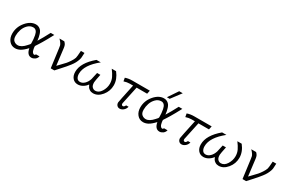

<svg xmlns="http://www.w3.org/2000/svg" viewBox="110 -1845 4459 3003"><g transform="rotate(30 2340.0 -343.5)"><path d="M85.9 -172.9Q85.9 -292 165.5 -386Q245.1 -480 339.8 -480Q373 -480 398.4 -465.1Q423.8 -450.2 438 -429.2Q452.1 -408.2 461.7 -378.2Q471.2 -348.1 475.1 -325.7Q479 -303.2 481.9 -278.8Q482.9 -272 482.9 -269L539.1 -363.8L602.1 -480H667Q636.2 -420.9 609.1 -372.6Q582 -324.2 564.5 -295.2Q546.9 -266.1 533 -243.7Q519 -221.2 511.5 -210.2Q503.9 -199.2 499 -191.7Q494.1 -184.1 492.7 -179.9Q491.2 -175.8 491.2 -171.9Q491.2 -167 491.7 -159.4Q492.2 -151.9 495.6 -131.8Q499 -111.8 504.4 -96.4Q509.8 -81.1 521.5 -68.1Q533.2 -55.2 547.9 -54.2Q553.7 -54.2 559.3 -59.1Q564.9 -64 567.9 -68.8L569.8 -74.2H634.8Q623.5 -33.2 593.3 -12.7Q563 7.8 533.2 7.8Q453.1 7.8 432.1 -106Q371.1 -40 324.2 -15.1Q280.3 7.8 236.8 7.8Q169.9 7.8 127.9 -43.5Q85.9 -94.7 85.9 -172.9ZM148.9 -168Q148.9 -106 179.4 -80.1Q210 -54.2 250 -54.2Q314.9 -54.2 387.2 -137.2Q391.1 -142.1 396.5 -147.9Q401.9 -153.8 404.5 -156.5Q407.2 -159.2 410.2 -163.1Q413.1 -167 414.6 -168.9Q416 -170.9 417.5 -173.8Q418.9 -176.8 419.4 -179Q419.9 -181.2 420.4 -183.6Q420.9 -186 420.9 -189Q420.9 -260.7 408.2 -326.2Q390.1 -418.9 325.2 -418.9Q270 -418.9 228 -377Q186 -335 167.5 -279.1Q148.9 -223.1 148.9 -168Z M764.6 -472.2H852.5Q853.5 -470.2 859.1 -464.6Q864.7 -459 866.2 -457.5Q867.7 -456.1 871.6 -450.4Q875.5 -444.8 877 -442.9Q878.4 -440.9 881.6 -435.5Q884.8 -430.2 886.2 -426Q887.7 -421.9 889.6 -416Q891.6 -410.2 893.1 -403.6Q894.5 -397 896 -388.9Q897.5 -380.9 898.4 -372.1L934.6 -77.1Q944.3 -88.4 987.5 -132.1Q1030.8 -175.8 1051.3 -199.5Q1071.8 -223.1 1099.1 -264.2Q1126.5 -305.2 1138.7 -340.8Q1145.5 -361.8 1152.3 -472.2H1216.3Q1215.3 -456.1 1214.4 -435.1Q1213.4 -414.1 1212.9 -407Q1212.4 -399.9 1211.9 -389.4Q1211.4 -378.9 1210 -373.5Q1208.5 -368.2 1207 -361.6Q1205.6 -355 1202.6 -345.2Q1191.4 -312 1174.6 -280Q1157.7 -248 1128.7 -210.9Q1099.6 -173.8 1079.1 -149.9Q1058.6 -126 1012.5 -75.4Q966.3 -24.9 944.3 0H879.4L835.4 -333Q830.6 -370.1 827.1 -383.1Q823.7 -396 809.6 -418.7Q795.4 -441.4 764.6 -472.2Z M1238.3 -146Q1238.3 -308.1 1433.1 -472.2H1511.2Q1303.2 -305.2 1303.2 -148.9Q1303.2 -104 1322.3 -74Q1341.3 -43.9 1381.3 -43.9Q1422.4 -43.9 1459.7 -79.6Q1497.1 -115.2 1516.1 -174.8Q1520 -186 1543.9 -299.8H1603Q1576.2 -171.9 1576.2 -149.9Q1576.2 -92.8 1600.6 -68.4Q1625 -43.9 1656.2 -43.9Q1718.3 -43.9 1760.3 -111.1Q1802.2 -178.2 1802.2 -252.9Q1802.2 -312 1778.3 -362.1Q1754.4 -412.1 1709 -472.2H1787.1Q1867.2 -371.1 1867.2 -262.2Q1867.2 -157.2 1799.6 -74.7Q1731.9 7.8 1646 7.8Q1609.9 7.8 1584 -8.5Q1558.1 -24.9 1548.1 -41Q1538.1 -57.1 1527.3 -82Q1499.5 -42 1456.8 -17.1Q1414.1 7.8 1369.1 7.8Q1310.1 7.8 1274.2 -34.7Q1238.3 -77.1 1238.3 -146Z M1956.1 -452.1Q2012.2 -472.2 2081.1 -472.2H2397L2383.8 -410.2H2193.8L2127 -97.2Q2127 -97.2 2126 -94.2Q2126 -92.3 2125.5 -88.6Q2125 -85 2125 -81.1Q2125 -65.9 2132.8 -58.8Q2140.6 -51.8 2150.9 -51.8Q2163.1 -51.8 2172.4 -60.8Q2181.6 -69.8 2186 -79.1L2189.9 -87.9H2234.9Q2223.6 -43.9 2192.1 -18.1Q2160.6 7.8 2127 7.8Q2097.2 7.8 2078.1 -12.7Q2059.1 -33.2 2059.1 -65.9Q2059.1 -79.1 2129.9 -410.2H2069.8Q2020 -410.2 1966.8 -392.1Z M2397.9 -172.9Q2397.9 -292 2477.5 -386Q2557.1 -480 2651.9 -480Q2685.1 -480 2710.4 -465.1Q2735.8 -450.2 2750 -429.2Q2764.2 -408.2 2773.7 -378.2Q2783.2 -348.1 2787.1 -325.7Q2791 -303.2 2793.9 -278.8Q2794.9 -272 2794.9 -269L2851.1 -363.8L2914.1 -480H2979Q2948.2 -420.9 2921.1 -372.6Q2894 -324.2 2876.5 -295.2Q2858.9 -266.1 2845 -243.7Q2831.1 -221.2 2823.5 -210.2Q2815.9 -199.2 2811 -191.7Q2806.2 -184.1 2804.7 -179.9Q2803.2 -175.8 2803.2 -171.9Q2803.2 -167 2803.7 -159.4Q2804.2 -151.9 2807.6 -131.8Q2811 -111.8 2816.4 -96.4Q2821.8 -81.1 2833.5 -68.1Q2845.2 -55.2 2859.9 -54.2Q2865.7 -54.2 2871.3 -59.1Q2877 -64 2879.9 -68.8L2881.8 -74.2H2946.8Q2935.5 -33.2 2905.3 -12.7Q2875 7.8 2845.2 7.8Q2765.1 7.8 2744.1 -106Q2683.1 -40 2636.2 -15.1Q2592.3 7.8 2548.8 7.8Q2481.9 7.8 2439.9 -43.5Q2397.9 -94.7 2397.9 -172.9ZM2460.9 -168Q2460.9 -106 2491.5 -80.1Q2522 -54.2 2562 -54.2Q2627 -54.2 2699.2 -137.2Q2703.1 -142.1 2708.5 -147.9Q2713.9 -153.8 2716.6 -156.5Q2719.2 -159.2 2722.2 -163.1Q2725.1 -167 2726.6 -168.9Q2728 -170.9 2729.5 -173.8Q2731 -176.8 2731.4 -179Q2731.9 -181.2 2732.4 -183.6Q2732.9 -186 2732.9 -189Q2732.9 -260.7 2720.2 -326.2Q2702.1 -418.9 2637.2 -418.9Q2582 -418.9 2540 -377Q2498 -335 2479.5 -279.1Q2460.9 -223.1 2460.9 -168ZM2679.2 -517.1 2798.8 -694.8H2862.8L2729 -517.1Z M3072.8 -452.1Q3128.9 -472.2 3197.8 -472.2H3513.7L3500.5 -410.2H3310.5L3243.7 -97.2Q3243.7 -97.2 3242.7 -94.2Q3242.7 -92.3 3242.2 -88.6Q3241.7 -85 3241.7 -81.1Q3241.7 -65.9 3249.5 -58.8Q3257.3 -51.8 3267.6 -51.8Q3279.8 -51.8 3289.1 -60.8Q3298.3 -69.8 3302.7 -79.1L3306.6 -87.9H3351.6Q3340.3 -43.9 3308.8 -18.1Q3277.3 7.8 3243.7 7.8Q3213.9 7.8 3194.8 -12.7Q3175.8 -33.2 3175.8 -65.9Q3175.8 -79.1 3246.6 -410.2H3186.5Q3136.7 -410.2 3083.5 -392.1Z M3506.8 -146Q3506.8 -308.1 3701.7 -472.2H3779.8Q3571.8 -305.2 3571.8 -148.9Q3571.8 -104 3590.8 -74Q3609.9 -43.9 3649.9 -43.9Q3690.9 -43.9 3728.3 -79.6Q3765.6 -115.2 3784.7 -174.8Q3788.6 -186 3812.5 -299.8H3871.6Q3844.7 -171.9 3844.7 -149.9Q3844.7 -92.8 3869.1 -68.4Q3893.6 -43.9 3924.8 -43.9Q3986.8 -43.9 4028.8 -111.1Q4070.8 -178.2 4070.8 -252.9Q4070.8 -312 4046.9 -362.1Q4022.9 -412.1 3977.5 -472.2H4055.7Q4135.7 -371.1 4135.7 -262.2Q4135.7 -157.2 4068.1 -74.7Q4000.5 7.8 3914.6 7.8Q3878.4 7.8 3852.5 -8.5Q3826.7 -24.9 3816.7 -41Q3806.6 -57.1 3795.9 -82Q3768.1 -42 3725.3 -17.1Q3682.6 7.8 3637.7 7.8Q3578.6 7.8 3542.7 -34.7Q3506.8 -77.1 3506.8 -146Z M4228.5 -472.2H4316.4Q4317.4 -470.2 4323 -464.6Q4328.6 -459 4330.1 -457.5Q4331.5 -456.1 4335.4 -450.4Q4339.4 -444.8 4340.8 -442.9Q4342.3 -440.9 4345.5 -435.5Q4348.6 -430.2 4350.1 -426Q4351.6 -421.9 4353.5 -416Q4355.5 -410.2 4356.9 -403.6Q4358.4 -397 4359.9 -388.9Q4361.3 -380.9 4362.3 -372.1L4398.4 -77.1Q4408.2 -88.4 4451.4 -132.1Q4494.6 -175.8 4515.1 -199.5Q4535.6 -223.1 4563 -264.2Q4590.3 -305.2 4602.5 -340.8Q4609.4 -361.8 4616.2 -472.2H4680.2Q4679.2 -456.1 4678.2 -435.1Q4677.2 -414.1 4676.8 -407Q4676.3 -399.9 4675.8 -389.4Q4675.3 -378.9 4673.8 -373.5Q4672.4 -368.2 4670.9 -361.6Q4669.4 -355 4666.5 -345.2Q4655.3 -312 4638.4 -280Q4621.6 -248 4592.5 -210.9Q4563.5 -173.8 4543 -149.9Q4522.5 -126 4476.3 -75.4Q4430.2 -24.9 4408.2 0H4343.3L4299.3 -333Q4294.4 -370.1 4291 -383.1Q4287.6 -396 4273.4 -418.7Q4259.3 -441.4 4228.5 -472.2Z"/></g></svg>

Font: CMU Bright
Style: Oblique
Weight: 500
Italic angle: -12°
Version: Version 0.7.0